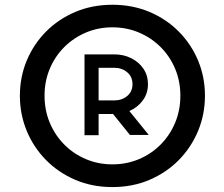

<svg xmlns="http://www.w3.org/2000/svg" viewBox="-20 -754 920 787"><path d="M162.6 -361.6Q162.6 -421.1 184 -472.1Q205.4 -523 243.5 -561.1Q281.7 -599.2 332.2 -620.6Q382.7 -642 440.8 -642Q498.9 -642 549.6 -620.6Q600.3 -599.2 638.4 -561.1Q676.5 -523 697.9 -472.1Q719.3 -421.1 719.3 -361.6Q719.3 -302.1 697.9 -251Q676.5 -199.8 638.4 -161.4Q600.3 -123 549.6 -101.7Q498.9 -80.3 440.8 -80.3Q382.7 -80.3 332.2 -101.7Q281.7 -123 243.5 -161.4Q205.4 -199.8 184 -251Q162.6 -302.1 162.6 -361.6ZM61.5 -361.6Q61.5 -285.6 89.4 -218Q117.3 -150.3 168.3 -98.4Q219.3 -46.5 288.5 -16.9Q357.8 12.8 440.8 12.8Q523.8 12.8 593 -16.9Q662.3 -46.5 713.3 -98.4Q764.2 -150.3 792.2 -218Q820.1 -285.6 820.1 -361.6Q820.1 -437.8 792.2 -505.2Q764.2 -572.5 713.3 -624.1Q662.3 -675.7 592.9 -705.1Q523.4 -734.5 440.8 -734.5Q358.1 -734.5 288.7 -705.1Q219.3 -675.7 168.3 -624.1Q117.3 -572.5 89.4 -505.2Q61.5 -437.8 61.5 -361.6ZM589.7 -200.9 510.2 -298.9Q543.9 -313.4 565.2 -342.2Q586.5 -371.1 586.5 -408.8Q586.5 -444.4 568.1 -472Q549.6 -499.6 518.2 -515.3Q486.9 -531.1 448.5 -531.1H326.4V-199.9H384.2V-286.7H428.7Q432.8 -286.7 436.3 -286.8Q439.8 -287 443.1 -287.1L512.5 -200.9ZM384.2 -342.4V-476.1H448.5Q479.8 -476.1 501.5 -457.7Q523.1 -439.4 523.1 -408.8Q523.1 -378.6 501.4 -360.5Q479.6 -342.4 448.5 -342.4Z"/></svg>

Font: Estedad VF
Style: Regular
Weight: 100
Designer: Amin Abedi
Version: Version 7.3